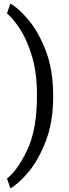

<svg xmlns="http://www.w3.org/2000/svg" viewBox="-20 -822 388 1072"><path d="M276.9 -284.2Q276.9 -141.6 236.3 -35.6Q195.8 70.3 139.9 137.2Q84 204.1 38.1 229.5L19 174.8Q76.2 131.3 131.3 17.1Q186.5 -97.2 186.5 -290Q186.5 -413.6 159.2 -505.6Q131.8 -597.7 92.8 -658.2Q53.7 -718.8 19 -747.1L38.1 -802.2Q84 -776.4 139.9 -709.5Q195.8 -642.6 236.3 -536.9Q276.9 -431.2 276.9 -284.2Z"/></svg>

Font: Roboto21382017
Style: Regular
Weight: 400
Designer: Christian Robertson
Foundry: Google
Version: Version 2.138; 2017